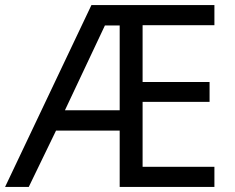

<svg xmlns="http://www.w3.org/2000/svg" viewBox="-21 -734 922 754"><path d="M821 0H449V-221H199L92 0H-1L338 -714H821V-635H539V-412H802V-334H539V-79H821ZM234 -301H449V-634H391Z"/></svg>

Font: Noto Sans
Style: Regular
Weight: 400
Designer: Monotype Design Team
Foundry: Monotype Imaging Inc.
Version: Version 1.902